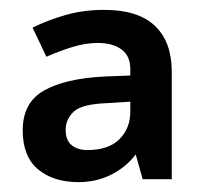

<svg xmlns="http://www.w3.org/2000/svg" viewBox="-20 -742 413 389"><path d="M191 -722Q260 -722 294 -689.5Q328 -657 328 -597V-379H269L255 -429Q235 -403 205 -388Q175 -373 139 -373Q88 -373 57 -399Q26 -425 26 -478Q26 -534 69 -558.5Q112 -583 192 -587L244 -589V-602Q244 -629 226 -642Q208 -655 178 -655Q154 -655 127.5 -647Q101 -639 74 -627L46 -686Q76 -701 112.5 -711.5Q149 -722 191 -722ZM196 -533Q145 -531 129 -515.5Q113 -500 113 -479Q113 -458 125 -448Q137 -438 157 -438Q200 -438 222 -460Q244 -482 244 -516V-536Z"/></svg>

Font: Noto Sans Tangsa SemiBold
Style: Regular
Weight: 600
Version: Version 1.504